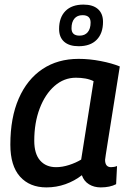

<svg xmlns="http://www.w3.org/2000/svg" viewBox="-20 -805 564 835"><path d="M418 10Q389 10 367 -3.5Q345 -17 336 -43Q304 -18 264.5 -4Q225 10 182 10Q109 10 67 -37Q25 -84 25 -176Q25 -293 61.5 -376.5Q98 -460 164.5 -504.5Q231 -549 322 -549Q369 -549 418 -539.5Q467 -530 501 -516Q482 -396 469.5 -318Q457 -240 450 -195.5Q443 -151 440 -132Q437 -113 437 -110Q437 -78 463 -78Q477 -78 489 -83L485 -4Q458 10 418 10ZM333 -111 387 -452Q371 -460 351.5 -463.5Q332 -467 310 -467Q258 -467 217 -431Q176 -395 152.5 -333Q129 -271 129 -193Q129 -136 154.5 -107Q180 -78 224 -78Q251 -78 280.5 -87.5Q310 -97 333 -111ZM322 -604Q281 -604 259 -623.5Q237 -643 237 -679Q237 -729 264.5 -757Q292 -785 343 -785Q384 -785 406 -765.5Q428 -746 428 -710Q428 -660 400.5 -632Q373 -604 322 -604ZM326 -650Q349 -650 361.5 -665Q374 -680 374 -707Q374 -739 339 -739Q316 -739 303.5 -724Q291 -709 291 -682Q291 -650 326 -650Z"/></svg>

Font: Georama Medium
Style: Italic
Weight: 500
Italic angle: -9°
Designer: Jean-Baptiste Levee
Foundry: Production Type
Version: Version 1.000